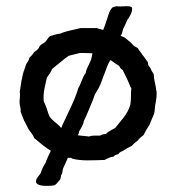

<svg xmlns="http://www.w3.org/2000/svg" viewBox="-20 -531 563 623"><path d="M487 -236C486 -256 479 -270 479 -290C474 -297 471 -303 468 -310C466 -314 463 -316 461 -320C460 -324 461 -328 458 -332C452 -339 448 -347 442 -353C438 -361 431 -367 427 -375C423 -378 419 -379 416 -381C410 -386 408 -390 403 -394C396 -399 390 -406 383 -410L371 -415C373 -417 375 -420 375 -421C378 -430 379 -434 379 -436C380 -437 383 -443 393 -466C403 -479 413 -500 407 -508C398 -513 383 -510 370 -510C354 -510 363 -513 345 -507C332 -493 331 -477 325 -462C323 -456 320 -446 315 -434C308 -436 301 -437 294 -440H242C220 -434 195 -431 176 -422C164 -421 154 -417 143 -414C136 -410 133 -401 127 -395C121 -390 112 -387 108 -380C105 -371 98 -367 91 -362C87 -355 81 -349 75 -343C74 -333 67 -329 64 -320C60 -306 54 -295 52 -279C48 -265 47 -247 44 -233C47 -220 42 -208 44 -192C45 -184 48 -179 47 -168L58 -140C59 -137 60 -137 61 -135L72 -113C78 -103 87 -95 91 -83C106 -71 121 -57 137 -47C139 -45 142 -44 145 -42C138 -27 131 -13 128 -3C121 8 115 20 112 31C107 39 99 45 97 55C94 70 117 73 137 72C158 71 159 72 171 56C179 50 176 42 179 36C184 31 182 22 185 15C206 -33 192 1 200 -19H204C206 -18 209 -19 211 -19L215 -16C246 -8 281 -11 319 -12C329 -16 337 -22 349 -23C352 -28 358 -29 364 -31C367 -36 372 -39 378 -41C387 -47 397 -53 408 -58C413 -64 420 -70 427 -75C432 -82 439 -88 446 -93C451 -104 458 -115 465 -126L480 -162C483 -172 482 -187 485 -197C487 -209 489 -220 488 -235C488 -236 488 -237 487 -236ZM403 -249C405 -249 404 -247 405 -246C406 -246 406 -245 406 -244C404 -228 406 -208 403 -192C394 -159 372 -140 354 -116C343 -110 331 -104 323 -96C315 -96 310 -94 305 -91C292 -91 278 -92 269 -88C257 -90 245 -90 232 -92C233 -94 235 -96 236 -99C237 -101 235 -101 236 -103C242 -114 251 -127 252 -138C262 -158 270 -180 280 -203L288 -225C291 -231 297 -239 300 -245C309 -262 313 -278 319 -292C325 -307 329 -322 338 -336C339 -335 340 -334 342 -334C350 -328 358 -322 367 -317C369 -311 373 -307 378 -304C387 -286 396 -269 403 -249ZM277 -343C273 -326 260 -310 258 -294C246 -278 244 -261 234 -245C224 -208 198 -160 182 -124L179 -116C177 -117 175 -119 174 -121C164 -132 150 -139 141 -153C137 -160 135 -169 132 -178C129 -186 126 -194 122 -202C119 -232 127 -253 132 -279C138 -288 145 -296 149 -307C167 -321 184 -337 203 -350L239 -359C254 -359 268 -359 280 -358Z"/></svg>

Font: FuturaRener
Style: Regular
Weight: 400
Designer: BSozoo
Foundry: BSozoo
Version: Version 1.0